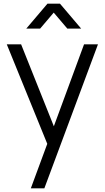

<svg xmlns="http://www.w3.org/2000/svg" viewBox="-20 -780 568 1040"><path d="M251.7 -43.3 253 40.7 16.7 -540H94.3L288.3 -54.3H256.3L435.3 -540H510.7L220.3 240H147ZM237 -760H305L419.7 -625H344.7L271 -711.7L197.3 -625H122.3Z"/></svg>

Font: Tap Sans
Style: Regular
Weight: 400
Designer: Tap Payments
Foundry: Tap Payments
Version: Version 1.001;Glyphs 3.1.2 (3151)